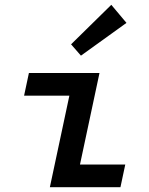

<svg xmlns="http://www.w3.org/2000/svg" viewBox="-20 -777 620 797"><path d="M187 0 268 -380H80L100 -474H393L312 -94H500L480 0ZM316 -546 275 -593 442 -757 505 -682Z"/></svg>

Font: Sometype Mono SemiBold
Style: Italic
Weight: 600
Italic angle: -12°
Designer: Ryoichi Tsunekawa
Foundry: Dharma Type
Version: Version 1.001